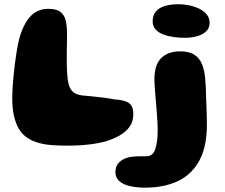

<svg xmlns="http://www.w3.org/2000/svg" viewBox="-20 -649 1056 902"><path d="M187.2 28.2Q102.5 12.6 70 -41.2Q37.5 -95 37.5 -186.2Q37.5 -208.1 39.1 -234.8Q40.8 -261.4 43.4 -290Q46 -318.6 49.6 -346.7Q53.1 -374.8 57.1 -399.4Q61 -424 64.6 -442.2Q81 -519.9 115.5 -563.7Q150 -607.5 206.9 -607.5Q245.9 -607.5 264.6 -592.5Q283.4 -577.5 289.2 -550.8Q295 -524 295 -488.2Q295 -474.9 294.7 -459.6Q294.4 -444.2 294.1 -427.9Q293.9 -411.5 293.7 -394.5Q293.5 -377.5 293.6 -361Q293.8 -344.5 294.2 -328.6Q294.6 -312.8 295.8 -298.5Q297.6 -273 302.2 -254.6Q306.9 -236.2 316.4 -224.3Q326 -212.4 342.1 -206.4Q358.1 -200.4 382.5 -199.2Q424.4 -195.5 461.1 -190.8Q497.9 -186.1 520.8 -181.8Q539.5 -180.8 557 -176.8Q574.5 -172.8 585.2 -165.2Q595.8 -157.4 601 -145Q606.2 -132.6 606.2 -112.1Q606.2 -77.1 588.1 -52.6Q570 -28 540.6 -11.7Q511.2 4.6 476.8 14.9Q444.8 24.1 399.3 29.7Q353.9 35.2 308.2 35.2Q286.9 35.2 264.8 34.8Q242.8 34.4 222.8 32.7Q202.9 31 187.2 28.2ZM659.8 232.6Q623.8 232.6 592.4 225.8Q561 219 541.6 202.9Q522.2 186.9 522.2 159.8Q522.2 130.9 538.8 114.6Q555.4 98.2 579.8 91.1Q598.1 86.2 621.5 85.6Q644.9 84.9 669 84.9Q697.9 84.9 709.3 51.9Q720.8 18.9 720.8 -40.1Q720.8 -56.4 719.6 -76.6Q718.4 -96.8 716.7 -119Q715 -141.2 713.1 -163.9Q711.1 -186.5 709.4 -207.5Q707.8 -228.5 706.6 -246.1Q705.4 -263.6 705.4 -275.6Q705.4 -344.8 737.5 -376.2Q769.6 -407.8 825.4 -407.8Q868.1 -407.8 892.9 -391.9Q917.6 -376.1 929.2 -347Q940.8 -317.9 944.2 -278.1Q947.8 -238.4 948.2 -190.5Q948.8 -180.9 949.2 -168.2Q949.8 -155.6 950.2 -141.5Q950.8 -127.4 951.1 -113.1Q951.5 -98.8 951.8 -86.2Q952 -73.6 952 -64Q952 38.9 917.1 104.4Q882.1 169.9 816.9 201.2Q751.8 232.6 659.8 232.6ZM848 -471.4Q823.2 -471.4 796.9 -474.9Q770.5 -478.5 747.9 -486.9Q725.2 -495.2 711.2 -510.4Q697.2 -525.6 697.2 -549Q697.2 -578.1 712.6 -595.6Q728 -613.1 755.4 -621.2Q782.8 -629.2 818.8 -629.2Q841.9 -629.2 867.2 -624.2Q892.6 -619.2 914.8 -608.7Q936.9 -598.1 950.8 -581.5Q964.8 -564.9 964.8 -541.5Q964.8 -517.5 948.6 -501.9Q932.5 -486.2 905.9 -478.8Q879.4 -471.4 848 -471.4Z"/></svg>

Font: Gluten Thin
Style: Regular
Weight: 100
Designer: Tyler Finck
Foundry: Etcetera Type Company
Version: Version 1.300